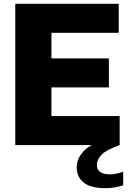

<svg xmlns="http://www.w3.org/2000/svg" viewBox="-20 -760 683 1006"><path d="M60 0V-740H602V-588H249.5V-454H550.5V-302H249.5V-152H607V0ZM530.5 226Q455 226 418.5 196.5Q382 167 382 117.5Q382 69.5 419.8 30.5Q457.5 -8.5 557 -38.5L607 0Q536 25.5 511.8 51.2Q487.5 77 487.5 104.5Q487.5 127.5 504 140.5Q520.5 153.5 557.5 153.5Q571.5 153.5 588.2 150.2Q605 147 625.5 139.5V210.5Q605 217.5 582 221.8Q559 226 530.5 226Z"/></svg>

Font: Encode Sans XBd
Style: Regular
Weight: 800
Designer: Multiple Designers
Foundry: Impallari Type
Version: Version 3.002; ttfautohint (v1.8.3) -l 8 -r 50 -G 200 -x 14 